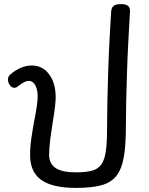

<svg xmlns="http://www.w3.org/2000/svg" viewBox="-20 -907 728 938"><path d="M351 11Q236 11 181.5 -28Q127 -67 127 -149Q127 -189 133.5 -233.5Q140 -278 148 -321Q155 -356 159.5 -385.5Q164 -415 164 -437Q164 -470 152 -491Q140 -512 121 -512Q111 -512 99 -506Q87 -500 64 -483Q59 -478 50 -478Q38 -478 28.5 -490.5Q19 -503 19 -518Q19 -534 30 -543Q82 -587 135 -587Q188 -587 220 -544Q252 -501 252 -432Q252 -414 248.5 -384Q245 -354 239 -319Q232 -276 226 -230.5Q220 -185 220 -151Q220 -107 252 -86Q284 -65 351 -65Q399 -65 429 -73Q459 -81 475 -103.5Q491 -126 497 -168Q503 -210 503 -277Q503 -336 504.5 -408Q506 -480 508.5 -557.5Q511 -635 515 -710Q519 -785 523 -851Q525 -871 536 -879Q547 -887 572 -887Q617 -887 615 -852Q611 -783 607 -706.5Q603 -630 600.5 -554Q598 -478 596.5 -409.5Q595 -341 595 -287Q595 -196 584.5 -137.5Q574 -79 547.5 -46.5Q521 -14 473.5 -1.5Q426 11 351 11Z"/></svg>

Font: Playpen Sans Thai
Style: Regular
Weight: 400
Designer: Sirin Gunkloy, Laura Meseguer, Veronika Burian, José Scaglione
Foundry: TypeTogether
Version: Version 2.000